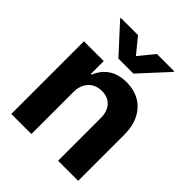

<svg xmlns="http://www.w3.org/2000/svg" viewBox="-215 -896 1020 1020"><g transform="rotate(45 295.5 -386.0)"><path d="M195.3 -315.2V0H44.3V-545.9H193V-448.8H198.4Q216.9 -497 257.3 -524.9Q297.7 -552.7 358.8 -552.7Q415.7 -552.7 458 -527.9Q500.2 -503.1 523.5 -457Q546.9 -410.9 546.9 -347.3V0H395.9V-320.3Q395.9 -370.2 370.1 -398.7Q344.3 -427.1 298.8 -427.1Q268.5 -427.1 245.1 -413.8Q221.7 -400.5 208.5 -375.6Q195.3 -350.8 195.3 -315.2ZM224 -772.3 295.3 -685.5 366.2 -772.3H495.5V-767L351.6 -610.4H238.7L95.1 -767V-772.3Z"/></g></svg>

Font: Inter Tight
Style: Regular
Weight: 400
Designer: Rasmus Andersson
Foundry: rsms
Version: Version 3.002